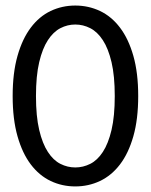

<svg xmlns="http://www.w3.org/2000/svg" viewBox="-20 -669 547 696"><path d="M481 -320.8Q481 -236.8 463.4 -175Q445.8 -113.3 415 -73Q384.3 -32.7 342.5 -12.9Q300.8 6.8 252.9 6.8Q205.1 6.8 163.6 -12.9Q122.1 -32.7 91.6 -73Q61 -113.3 43.5 -175Q25.9 -236.8 25.9 -320.8Q25.9 -404.8 43.5 -466.6Q61 -528.3 91.6 -568.8Q122.1 -609.4 163.6 -629.2Q205.1 -648.9 252.9 -648.9Q300.8 -648.9 342.5 -629.2Q384.3 -609.4 415 -568.8Q445.8 -528.3 463.4 -466.6Q481 -404.8 481 -320.8ZM396 -320.8Q396 -394 384.3 -443.6Q372.6 -493.2 352.8 -523.4Q333 -553.7 307.1 -566.9Q281.2 -580.1 252.9 -580.1Q224.6 -580.1 199 -566.9Q173.3 -553.7 153.6 -523.4Q133.8 -493.2 122.1 -443.6Q110.4 -394 110.4 -320.8Q110.4 -247.6 122.1 -198Q133.8 -148.4 153.6 -118.2Q173.3 -87.9 199 -75Q224.6 -62 252.9 -62Q281.2 -62 307.1 -75Q333 -87.9 352.8 -118.2Q372.6 -148.4 384.3 -198Q396 -247.6 396 -320.8Z"/></svg>

Font: Carlito
Style: Regular
Weight: 400
Designer: Lukasz Dziedzic
Foundry: tyPoland Lukasz Dziedzic
Version: Version 1.104